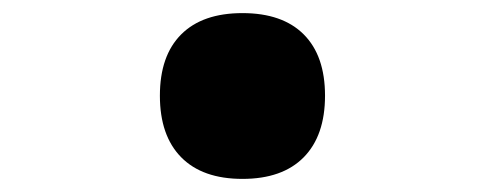

<svg xmlns="http://www.w3.org/2000/svg" viewBox="-20 -546 740 293"><path d="M350 -273Q289 -273 256.5 -306Q224 -339 224 -400Q224 -461 256.5 -493.5Q289 -526 350 -526Q411 -526 443.5 -493.5Q476 -461 476 -400Q476 -339 443.5 -306Q411 -273 350 -273Z"/></svg>

Font: Martian Mono
Style: Bold
Weight: 700
Designer: Roman Shamin
Foundry: Evil Martians
Version: Version 1.000